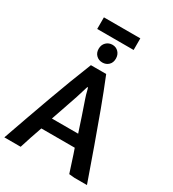

<svg xmlns="http://www.w3.org/2000/svg" viewBox="-237 -1141 1147 1274"><g transform="rotate(30 336.5 -504.0)"><path d="M635 6Q588 -128 545.5 -247Q503 -366 462 -477Q421 -588 377 -696H260Q195 -534 133.5 -364Q72 -194 2 6H127Q154 -81 185 -168H441Q442 -165 446.5 -152Q451 -139 455.5 -126Q460 -113 461 -109L497 2L539 6ZM414 -260H213Q237 -333 261 -400Q285 -467 304 -532Q307 -541 309 -548.5Q311 -556 315 -561Q320 -553 324.5 -532.5Q329 -512 339 -483Q358 -429 376.5 -373.5Q395 -318 414 -260ZM176 -925H455V-1014H176ZM382 -816Q382 -846 363.5 -865.5Q345 -885 317 -885Q289 -885 269.5 -866Q250 -847 250 -816Q250 -786 269 -767.5Q288 -749 316 -749Q344 -749 363 -767Q382 -785 382 -816Z"/></g></svg>

Font: Repo DemiBold
Style: Regular
Weight: 600
Designer: Stefan Peev
Foundry: Context Ltd
Version: Version 1.502